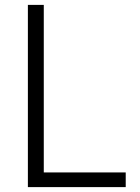

<svg xmlns="http://www.w3.org/2000/svg" viewBox="-20 -765 572 785"><path d="M494 0V-60H159V-745H94V0Z"/></svg>

Font: Plus Jakarta Sans Light
Style: Regular
Weight: 300
Designer: Gumpita Rahayu
Foundry: Tokotype
Version: Version 2.071;gftools[0.9.30]